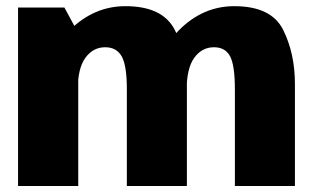

<svg xmlns="http://www.w3.org/2000/svg" viewBox="-20 -618 1054 638"><path d="M40 0H240V-508L194 -593H40ZM401.5 0H601V-338.5Q601 -441 560.5 -519.2Q520 -597.5 397 -597.5Q292 -597.5 212.2 -518.2Q132.5 -439 132.5 -355.5L238 -315Q238 -391 263.8 -426Q289.5 -461 329.5 -461Q367 -461 384.2 -431Q401.5 -401 401.5 -321.5ZM760.5 0H960V-338.5Q960 -440.5 920.8 -519Q881.5 -597.5 758.5 -597.5Q653.5 -597.5 573.8 -516.8Q494 -436 494 -355.5L600 -315Q600 -391 625.5 -426Q651 -461 691 -461Q728.5 -461 744.5 -431Q760.5 -401 760.5 -321.5Z"/></svg>

Font: Anybody Thin ExtraBold
Style: Regular
Weight: 800
Version: Version 1.113;gftools[0.9.25]